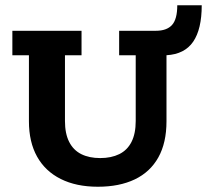

<svg xmlns="http://www.w3.org/2000/svg" viewBox="-20 -700 787 730"><path d="M352 10Q270 10 211 -19.5Q152 -49 121 -104.5Q90 -160 90 -239V-490H27V-583H290V-490H227V-240Q227 -192 243 -160.5Q259 -129 289 -114Q319 -99 361 -99Q403 -99 433.5 -114Q464 -129 480 -160.5Q496 -192 496 -240V-490H433V-583H573Q614 -583 634 -605Q654 -627 654 -680H747Q747 -589 714.5 -541.5Q682 -494 613 -490V-239Q613 -157 582 -101.5Q551 -46 492.5 -18Q434 10 352 10Z"/></svg>

Font: Rokkitt SemiBold
Style: Bold
Weight: 700
Version: Version 3.103